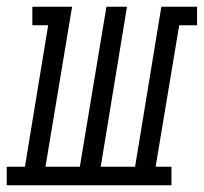

<svg xmlns="http://www.w3.org/2000/svg" viewBox="-65 -550 605 570"><path d="M-45 0V-55H9L78 -475H31V-530H149L70 -55H172L251 -530H312L234 -55H336L414 -530H520V-475H467L397 -55H444V0Z"/></svg>

Font: Iosevka Slab Light Oblique
Style: Regular
Weight: 300
Italic angle: -9°
Monospace: yes
Designer: Belleve Invis
Foundry: Belleve Invis
Version: Version 11.1.1; ttfautohint (v1.8.3)